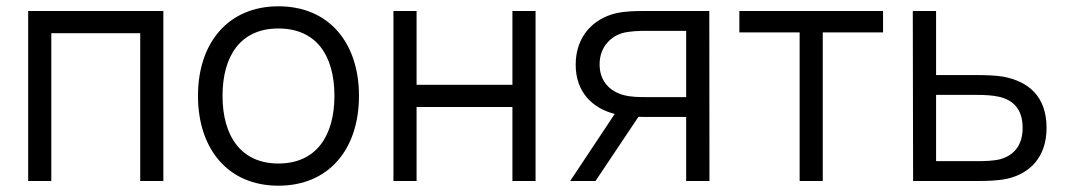

<svg xmlns="http://www.w3.org/2000/svg" viewBox="-20 -575 3385 610"><path d="M143 0V-469.5H425.5V0H499V-540H69.5V0Z M864.5 15C1024.5 15 1120.5 -100.5 1120.5 -270.5C1120.5 -437.5 1026.5 -555 864.5 -555C706.5 -555 609 -440.5 609 -270.5C609 -103 703.5 15 864.5 15ZM864.5 -55.5C747.5 -55.5 687 -140.5 687 -270.5C687 -396.5 743.5 -484.5 864.5 -484.5C983.5 -484.5 1042.5 -400.5 1042.5 -270.5C1042.5 -143 984.5 -55.5 864.5 -55.5Z M1303.5 0V-235H1608V0H1681.5V-540H1608V-305.5H1303.5V-540H1230V0Z M1872 0 2008.5 -204C2017 -203.5 2025.5 -203.5 2034 -203.5H2160V0H2234L2233.5 -540H2027C2003 -540 1967.5 -540 1935.5 -532.5C1865.5 -515.5 1809 -460 1809 -369.5C1809 -281.5 1863 -231 1933 -213L1791.5 0ZM2030 -266.5C2012.5 -266.5 1987 -266.5 1963 -272.5C1918 -284 1885 -316.5 1885 -370.5C1885 -428 1923 -459.5 1956 -469.5C1981 -476.5 2013.5 -477 2030 -477H2160V-266.5Z M2594 0V-472H2785.5V-540H2329V-472H2520.5V0Z M3087 0C3118 0 3151.5 -1 3179 -7C3251.5 -23 3305 -75.5 3305 -168.5C3305 -269.5 3247 -316.5 3167 -331.5C3143 -335.5 3112 -336.5 3080.5 -336.5H2954V-540H2880L2881 0ZM2954 -273.5H3084C3106 -273.5 3131 -272.5 3152 -268C3198.5 -258 3229 -229 3229 -168.5C3229 -106.5 3194 -79.5 3159 -69.5C3137 -63.5 3106 -63 3084 -63H2954Z"/></svg>

Font: Manrope
Style: Regular
Weight: 400
Designer: Mikhail Sharanda
Foundry: Mikhail Sharanda
Version: Version 4.505